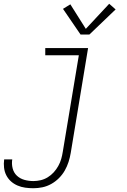

<svg xmlns="http://www.w3.org/2000/svg" viewBox="-51 -785 671 1018"><path d="M126 213Q104 213 82.5 210Q61 207 41.5 198.5Q22 190 7 176.5Q-8 163 -17.5 144.5Q-27 126 -29.5 104Q-32 82 -29 61Q-29 60 -29 60Q-29 60 -29 60H14Q14 60 14 60Q14 60 14 60Q14 60 14 60Q14 60 14 60Q10 84 16 107.5Q22 131 38.5 146.5Q55 162 78 168.5Q101 175 126 175Q145 175 164.5 170.5Q184 166 202 155Q220 144 234 128.5Q248 113 258 95Q268 77 273.5 58Q279 39 282 19L367 -492H189V-530H416L324 26Q320 50 312.5 73.5Q305 97 292.5 119Q280 141 261.5 159.5Q243 178 220.5 190.5Q198 203 174 208Q150 213 126 213ZM376 -602 283 -738 322 -762 404 -632 528 -765 562 -735 423 -602Z"/></svg>

Font: Iosevka Curly Slab XLtExObl
Style: Regular
Weight: 200
Width: 7
Italic angle: -9°
Monospace: yes
Designer: Belleve Invis
Foundry: Belleve Invis
Version: Version 11.0.0; ttfautohint (v1.8.3)